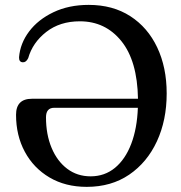

<svg xmlns="http://www.w3.org/2000/svg" viewBox="-20 -732 722 766"><path d="M44 -274Q44 -338 107.5 -338H530.5Q528 -489 464.2 -568Q400.5 -647 298.5 -647Q219 -647 164.5 -604.5Q110 -562 92.5 -500Q84 -482.5 70.5 -483.5Q55.5 -484.5 56 -503.5Q60.5 -559 96.2 -606.5Q132 -654 193.2 -683.2Q254.5 -712.5 334 -712.5Q430 -712.5 499.8 -667.5Q569.5 -622.5 607.2 -542.8Q645 -463 645 -359Q645 -252.5 606 -168.2Q567 -84 495.5 -35.2Q424 13.5 326 13.5Q241 13.5 177.5 -24Q114 -61.5 79 -126.5Q44 -191.5 44 -274ZM163.5 -264Q163.5 -195.5 185.8 -142.2Q208 -89 248 -58.8Q288 -28.5 341.5 -28.5Q397.5 -28.5 438.8 -62.5Q480 -96.5 503.5 -158Q527 -219.5 530 -302H196.5Q163.5 -302 163.5 -264Z"/></svg>

Font: Fraunces 72pt S050
Style: Regular
Weight: 400
Version: Version 1.000; ttfautohint (v1.8.3)